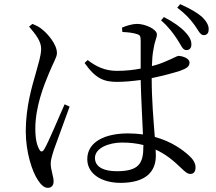

<svg xmlns="http://www.w3.org/2000/svg" viewBox="-20 -853 1040 924"><path d="M832 -665C851 -637 858 -613 875 -612C888 -611 900 -618 901 -636C902 -656 894 -675 871 -699C849 -723 816 -746 769 -771L755 -755C793 -722 814 -692 832 -665ZM915 -734C934 -709 942 -685 959 -684C973 -683 984 -692 984 -709C986 -728 976 -748 952 -772C927 -793 896 -811 847 -833L833 -816C874 -785 895 -761 915 -734ZM120 -725C155 -684 179 -652 178 -616C177 -583 165 -548 152 -500C135 -440 104 -340 104 -221C104 -120 135 -27 162 13C176 35 192 51 210 51C228 51 238 39 238 20C238 -4 224 -35 224 -66C224 -82 230 -103 240 -134C253 -171 296 -287 315 -340L291 -351C268 -301 213 -167 192 -133C183 -120 175 -122 169 -134C158 -154 150 -182 150 -234C150 -339 191 -442 215 -499C239 -558 254 -577 254 -598C254 -641 207 -692 187 -708C169 -724 159 -728 136 -738ZM670 -155V-150C670 -69 651 -29 542 -29C482 -29 437 -48 437 -93C437 -141 505 -167 567 -167C605 -167 639 -163 670 -155ZM569 -699C596 -698 620 -695 639 -689C653 -685 657 -680 657 -657V-523C622 -516 583 -512 542 -512C485 -512 442 -533 402 -564L387 -550C441 -473 482 -459 544 -459C581 -459 619 -463 657 -468C659 -382 665 -277 668 -206C646 -209 622 -211 596 -211C488 -211 400 -172 400 -87C400 -15 471 27 560 27C683 27 730 -28 730 -104L729 -133C776 -112 814 -81 850 -46C869 -28 881 -16 896 -16C913 -16 921 -28 921 -48C921 -67 910 -86 890 -104C859 -132 806 -172 725 -194C719 -271 710 -373 710 -477C768 -489 818 -503 846 -512C879 -524 892 -533 892 -552C892 -572 860 -583 840 -584C831 -584 818 -574 776 -557C761 -550 739 -542 711 -535C712 -567 714 -595 719 -618C726 -662 735 -668 735 -688C735 -711 682 -738 639 -738C618 -738 587 -729 567 -720Z"/></svg>

Font: Harano Aji Mincho CN
Style: Regular
Weight: 400
Foundry: Masamichi Hosoda
Version: HaranoAjiMinchoCN-Regular version 20230610;ttx 4.39.4